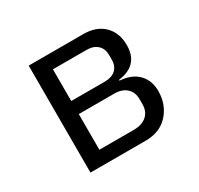

<svg xmlns="http://www.w3.org/2000/svg" viewBox="-116 -659 832 802"><g transform="rotate(-30 300.0 -258.0)"><path d="M107 -516H370Q433 -516 469 -480.5Q505 -445 505 -385Q505 -337 479.5 -309.5Q454 -282 404 -276V-272Q462 -268 492.5 -236Q523 -204 523 -154Q523 -89 483 -44.5Q443 0 373 0H107ZM353 -64Q393 -64 415.5 -84Q438 -104 438 -139V-162Q438 -197 416.5 -216.5Q395 -236 359 -236H187V-64ZM349 -299Q382 -299 401 -316Q420 -333 420 -364V-386Q420 -417 401 -434.5Q382 -452 349 -452H187V-299Z"/></g></svg>

Font: iA Writer Quattro V
Style: Regular
Weight: 400
Designer: Mike Abbink, Paul van der Laan, Pieter van Rosmalen, Oliver Reichenstein
Foundry: Information Architects Inc.
Version: Version 2.000